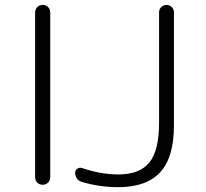

<svg xmlns="http://www.w3.org/2000/svg" viewBox="-20 -774 839 782"><path d="M123 -52.7V-722.7Q123 -736.3 131.8 -745.1Q140.6 -753.9 153.8 -753.9Q167 -753.9 175.8 -745.1Q184.6 -736.3 184.6 -722.7V-52.7Q184.6 -39.1 175.8 -30.3Q167 -21.5 153.8 -21.5Q140.6 -21.5 131.8 -30.3Q123 -39.1 123 -52.7ZM627.9 -723.6Q627.9 -736.3 636.7 -745.1Q645.5 -753.9 658.2 -753.9Q670.9 -753.9 679.7 -745.1Q688.5 -736.3 688.5 -723.6V-263.7Q688.5 -132.8 632.3 -72.3Q576.2 -11.7 461.9 -11.7Q383.8 -11.7 313.5 -33.2Q300.8 -36.1 293.5 -46.9Q286.1 -57.6 286.1 -70.3Q286.1 -81.1 294.9 -86.9Q303.7 -92.8 313.5 -89.8Q390.6 -63.5 461.9 -63.5Q548.8 -63.5 588.4 -112.3Q627.9 -161.1 627.9 -273.4Z"/></svg>

Font: Gen Jyuu Gothic P Light
Style: Regular
Weight: 200
Designer: [Source Han Sans]
Ryoko NISHIZUKA  (kana & ideographs); Paul D. Hunt (Latin, Greek & Cyrillic); Wenlong ZHANG  (bopomofo
Version: Version 1.002.20150607